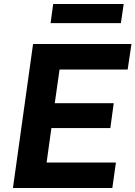

<svg xmlns="http://www.w3.org/2000/svg" viewBox="-20 -944 680 964"><path d="M601 -924H247L234 -828H587ZM45 0H544L562 -128H214L238 -301H534L551 -426H255L279 -595H621L640 -723H146Z"/></svg>

Font: United Sans
Style: Bold Italic
Weight: 700
Italic angle: -8°
Designer: Pablo Impallari, Rodrigo Fuenzalida (Modified by Dan O. Williams)
Version: Version 1.000;PS 001.000;hotconv 1.0.88;makeotf.lib2.5.64775